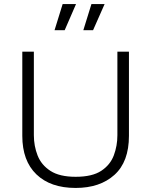

<svg xmlns="http://www.w3.org/2000/svg" viewBox="-20 -915 746 947"><path d="M353 12Q229 12 159.5 -55Q90 -122 90 -245V-660H147V-248Q147 -195 165.5 -148Q184 -101 229 -72Q274 -43 353 -43Q435 -43 479.5 -72.5Q524 -102 541.5 -149Q559 -196 559 -248V-660H616V-245Q616 -117 544.5 -52.5Q473 12 353 12ZM299 -766H249L289 -895H355ZM439 -766H391L431 -895H496Z"/></svg>

Font: Bricolage Grotesque 10pt ExtraLight
Style: Regular
Weight: 200
Designer: Mathieu Triay
Foundry: Atelier Triay
Version: Version 1.000; ttfautohint (v1.8.4.7-5d5b);gftools[0.9.32]